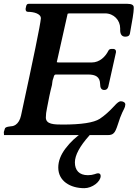

<svg xmlns="http://www.w3.org/2000/svg" viewBox="-26 -707 731 1005"><path d="M603 -559V-550C603 -527 612 -515 630 -515C644 -515 652 -520 654 -531C667 -601 674 -644 674 -661V-667C675 -680 664 -687 641 -687H127C118 -688 113 -684 111 -675L108 -661V-660C108 -650 112 -645 121 -645C149 -645 188 -636 188 -611C185 -576 150 -407 84 -102C79 -79 69 -63 56 -54C50 -50 45 -48 40 -47C29 -45 0 -45 -1 -32L-6 -16L-5 0H540C552 0 562 -3 568 -9C576 -15 583 -31 591 -56C599 -82 607 -103 614 -118C622 -134 627 -144 628 -148C629 -153 630 -157 630 -160C630 -171 618 -177 606 -177C598 -177 587 -169 572 -152C547 -125 522 -102 496 -85C465 -65 400 -55 302 -55C257 -55 214 -56 214 -92C214 -107 216 -123 220 -141C228 -184 236 -224 246 -262C248 -273 248 -286 252 -294C256 -303 255 -317 267 -317H435C474 -317 497 -305 498 -268C498 -246 505 -236 520 -236C531 -236 538 -242 541 -254L581 -433V-439C581 -446 574 -451 567 -451H559C550 -451 544 -448 541 -441C526 -411 496 -380 454 -380H282C276 -380 272 -381 271 -382L272 -385C291 -468 309 -552 328 -635L335 -637H524C570 -637 603 -601 603 -559ZM415 278C457 278 501 244 501 214C501 205 496 200 487 200C483 200 477 202 468 205C459 208 448 210 434 210C388 210 366 184 366 143C366 106 391 59 441 3L455 -14H406C372 9 342 37 317 70C292 103 279 136 279 170C279 241 342 278 415 278Z"/></svg>

Font: fbb
Style: Bold Italic
Weight: 700
Italic angle: -12°
Designer: David J. Perry, Michael Sharpe
Version: Version 0.991